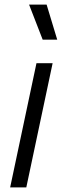

<svg xmlns="http://www.w3.org/2000/svg" viewBox="-20 -812 270 832"><path d="M228 -640H165L106 -792H182ZM24 0 138 -538H208L94 0Z"/></svg>

Font: Plus Jakarta Display Light
Style: Italic
Weight: 300
Italic angle: -12°
Designer: Gumpita Rahayu
Foundry: Tokotype Studio
Version: Version 1.000;hotconv 1.0.109;makeotfexe 2.5.65596